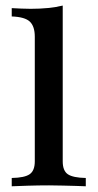

<svg xmlns="http://www.w3.org/2000/svg" viewBox="-20 -651 341 671"><path d="M21 0V-29Q66.1 -29.8 83.9 -42.3Q101.6 -54.8 101.6 -87.1V-522.6Q101.6 -558.9 84.3 -575.4Q66.9 -591.9 21 -593.5V-622.6Q37.1 -621.8 54 -621Q71 -620.2 87.1 -620.2Q119.4 -620.2 147.6 -623Q175.8 -625.8 199.2 -631.5V-87.1Q199.2 -54 217.3 -41.9Q235.5 -29.8 279.8 -29V0Q267.7 -0.8 246.8 -1.2Q225.8 -1.6 200.8 -2.4Q175.8 -3.2 151.6 -3.2Q114.5 -3.2 77 -2Q39.5 -0.8 21 0Z"/></svg>

Font: Playfair SemiBold
Style: Regular
Weight: 600
Designer: Claus Eggers Sørensen
Foundry: Claus Eggers Sørensen
Version: Version 2.001;gftools[0.9.30]